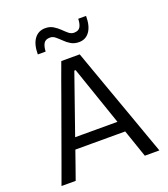

<svg xmlns="http://www.w3.org/2000/svg" viewBox="-165 -1049 1019 1165"><g transform="rotate(-20 345.0 -467.0)"><path d="M29.5 0Q50.5 -57.5 73.5 -121Q96 -184.5 117 -241.5L205.5 -486.5Q229 -552.5 248.2 -605.8Q267.5 -659 287.5 -713H406.5Q426 -657.5 445 -605Q464 -552 487.5 -486L575.5 -240.5Q596.5 -181.5 618.8 -119.2Q641 -57 661.5 0H567.5Q552.5 -43.5 536.8 -89.2Q521 -135 506 -179H184Q168 -134.5 152.5 -89Q136.5 -43.5 121 0ZM211 -257Q210 -253.5 208.5 -250H481.5L480.5 -253.5L350.5 -631.5H342ZM429.5 -784Q399.5 -784 377.5 -797Q355.5 -810 338.5 -827.5Q321 -844.5 305.2 -857.5Q289.5 -870.5 271.5 -870.5Q242.5 -870.5 231 -852Q219.5 -833.5 218 -799.5H167.5Q167.5 -864.5 193.2 -899.2Q219 -934 263 -934Q292.5 -934 314 -921Q335.5 -908 353 -891Q370 -874 385.8 -861Q401.5 -848 420 -848Q448.5 -848 459.8 -866.5Q471 -885 472 -919H522.5Q522.5 -853.5 497.5 -818.8Q472.5 -784 429.5 -784Z"/></g></svg>

Font: Heraclito
Style: Regular
Weight: 400
Designer: Kostas Bartsokas (font) & Cristiano Sobral (main changes)
Foundry: Kostas Bartsokas (font) & Cristiano Sobral (main changes)
Version: Version 1.00;July 8, 2020;FontCreator 13.0.0.2655 64-bit